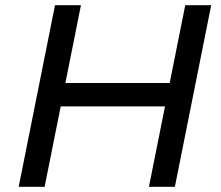

<svg xmlns="http://www.w3.org/2000/svg" viewBox="-20 -720 852 740"><path d="M694 -700 634 -400H232L292 -700H192L52 0H152L214 -310H616L554 0H654L794 -700Z"/></svg>

Font: AWKNG-Font Medium
Style: Italic
Weight: 500
Italic angle: -11.3°
Designer: Awakening Church
Foundry: Awakening Church
Version: Version 1.700;PS 001.700;hotconv 1.0.88;makeotf.lib2.5.64775